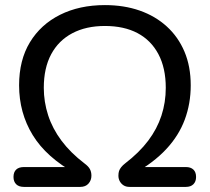

<svg xmlns="http://www.w3.org/2000/svg" viewBox="-20 -734 823 754"><path d="M74 0Q54 0 43.5 -10.5Q33 -21 33 -39Q33 -58 43.5 -68Q54 -78 74 -78H278V-52Q162 -116 108.5 -203.5Q55 -291 55 -399Q55 -498 97.5 -568Q140 -638 216 -676Q292 -714 392 -714Q467 -714 528.5 -692.5Q590 -671 635 -630Q680 -589 704.5 -531Q729 -473 729 -399Q729 -327 705.5 -264Q682 -201 632.5 -148Q583 -95 506 -52V-78H710Q729 -78 739.5 -68Q750 -58 750 -39Q750 -21 739.5 -10.5Q729 0 710 0H489Q475 0 465.5 -6Q456 -12 450.5 -22Q445 -32 445 -44Q445 -55 447.5 -62.5Q450 -70 456 -77.5Q462 -85 471 -92Q527 -135 562 -181.5Q597 -228 614 -280Q631 -332 631 -389Q631 -467 602 -521.5Q573 -576 520 -604Q467 -632 392 -632Q318 -632 264 -603.5Q210 -575 181 -521Q152 -467 152 -389Q152 -334 169 -281.5Q186 -229 221.5 -181.5Q257 -134 312 -92Q327 -81 333 -70Q339 -59 339 -44Q339 -26 327.5 -13Q316 0 295 0Z"/></svg>

Font: Nunito Medium
Style: Regular
Weight: 500
Designer: Vernon Adams
Foundry: Vernon Adams
Version: Version 3.601